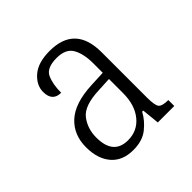

<svg xmlns="http://www.w3.org/2000/svg" viewBox="-105 -801 503 503"><g transform="rotate(-45 146.5 -549.5)"><path d="M116 -380Q76 -380 54.5 -405Q33 -430 33 -473Q33 -519 63.5 -547Q94 -575 158 -578L202 -580V-615Q202 -650 190 -671.5Q178 -693 144 -693Q107 -693 97.5 -672.5Q88 -652 88 -620Q56 -620 56 -655Q56 -680 78.5 -699.5Q101 -719 144 -719Q238 -719 238 -620V-452Q238 -424 244 -416Q250 -408 273 -408V-386H212L207 -435H203Q192 -414 171 -397Q150 -380 116 -380ZM124 -408Q159 -408 180.5 -434.5Q202 -461 202 -505V-557L163 -555Q107 -553 88.5 -529Q70 -505 70 -472Q70 -408 124 -408Z"/></g></svg>

Font: Noto Serif Tamil Condensed ExtraLight
Style: Regular
Weight: 200
Width: 3
Designer: Indian Type Foundry, Tom Grace, and the Monotype Design Team
Foundry: Monotype Imaging Inc.
Version: Version 2.004; ttfautohint (v1.8.4.7-5d5b)